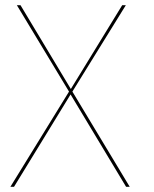

<svg xmlns="http://www.w3.org/2000/svg" viewBox="-20 -720 595 740"><path d="M451 -700H465L259 -367L480 0H466L252 -356L34 0H20L246 -367L45 -700H59L253 -377Z"/></svg>

Font: Jost* Hairline
Style: Regular
Weight: 100
Version: Version 3.7